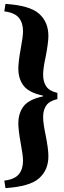

<svg xmlns="http://www.w3.org/2000/svg" viewBox="-20 -830 329 984"><path d="M228 -646Q228 -611 214 -539Q201 -480 201 -447Q201 -410 217.5 -386.5Q234 -363 274 -354V-322Q234 -313 217.5 -290Q201 -267 201 -230Q201 -198 214 -137Q228 -67 228 -29Q228 41 180.5 83.5Q133 126 8 134L2 96Q55 89 76.5 63Q98 37 98 -6Q98 -33 86 -97Q74 -163 74 -197Q74 -251 101.5 -286Q129 -321 200 -336V-340Q129 -355 101.5 -390Q74 -425 74 -479Q74 -513 86 -579Q98 -643 98 -670Q98 -713 76.5 -739Q55 -765 2 -772L8 -810Q133 -802 180.5 -759.5Q228 -717 228 -646Z"/></svg>

Font: Minipax
Style: Bold
Weight: 600
Designer: Raphaël Ronot, Igor Stepanchenko (Cyrillic)
Foundry: steppetype
Version: Version 1.002